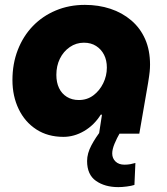

<svg xmlns="http://www.w3.org/2000/svg" viewBox="-20 -548 685 787"><path d="M465 219Q410 219 373.5 193.5Q337 168 337 112Q337 81 354.5 48Q372 15 396 -15Q420 -45 440 -65.5Q460 -86 466 -92L515 -68Q510 -62 498 -45Q486 -28 472.5 -5Q459 18 449.5 41Q440 64 440 81Q440 101 453.5 114Q467 127 490 127Q503 127 514 125Q525 123 535 120L531 210Q519 214 499.5 216.5Q480 219 465 219ZM240 13Q176 13 129 -17.5Q82 -48 56.5 -101Q31 -154 31 -220Q31 -287 53 -343.5Q75 -400 114.5 -441Q154 -482 208.5 -505Q263 -528 328 -528Q384 -528 432.5 -512Q481 -496 518 -464.5Q555 -433 575 -387.5Q595 -342 595 -283Q595 -269 593.5 -254Q592 -239 587 -208L551 0H386L398 -78H393Q366 -35 325 -11Q284 13 240 13ZM303 -138Q337 -138 362.5 -157Q388 -176 403 -206.5Q418 -237 418 -271Q418 -301 406.5 -323.5Q395 -346 374 -359.5Q353 -373 324 -373Q292 -373 266 -355Q240 -337 225.5 -307.5Q211 -278 211 -241Q211 -210 222 -187Q233 -164 254 -151Q275 -138 303 -138Z"/></svg>

Font: MuseoModerno ExtraBold
Style: Italic
Weight: 800
Italic angle: -9°
Designer: Pablo Cosgaya, Héctor Gatti, Marcela Romero, and the Authors of The MuseoModerno Project.
Foundry: Omnibus-Type Team
Version: Version 1.003